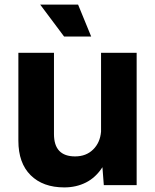

<svg xmlns="http://www.w3.org/2000/svg" viewBox="-20 -806 676 836"><path d="M260 10Q167 10 113.5 -43Q60 -96 60 -193V-576H215V-222Q215 -125 307 -125Q355 -125 385.5 -155Q416 -185 420 -233V-576H575V0H432L426 -78Q397 -33 354.5 -11.5Q312 10 260 10ZM259 -647 155 -786H320L377 -647Z"/></svg>

Font: BDO Grotesk
Style: Bold
Weight: 700
Designer: Deni Anggara
Foundry: Lokal Container
Version: Version 2.000